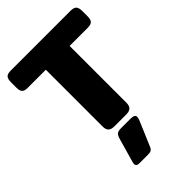

<svg xmlns="http://www.w3.org/2000/svg" viewBox="-272 -787 1158 1158"><g transform="rotate(-45 307.0 -208.0)"><path d="M205 -50V-534H51Q23 -534 13 -545.5Q3 -557 3 -583V-630Q3 -656 13 -668Q23 -680 51 -680H562Q590 -680 600.5 -668Q611 -656 611 -630V-583Q611 -557 600.5 -545.5Q590 -534 562 -534H408V-50Q408 -24 396 -12Q384 0 355 0H258Q229 0 217 -12Q205 -24 205 -50ZM179 244Q179 241 181 231L226 73Q233 51 243 43.5Q253 36 276 36H356Q376 36 385 41Q394 46 394 57Q394 67 386 86L320 241Q315 253 306.5 258.5Q298 264 281 264H205Q179 264 179 244Z"/></g></svg>

Font: Mitr SemiBold
Style: Regular
Weight: 600
Designer: Thanarat Vachiruckul
Foundry: Cadson Demak
Version: Version 1.002